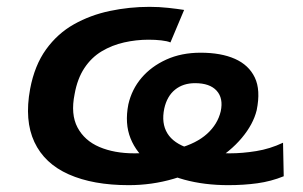

<svg xmlns="http://www.w3.org/2000/svg" viewBox="-20 -531 886 561"><path d="M356 10Q252 10 181 -21.5Q110 -53 80.5 -116Q51 -179 68 -271Q81 -340 114.5 -386.5Q148 -433 196 -460Q244 -487 301 -499Q358 -511 417 -511Q445 -511 472 -508Q499 -505 518 -502L478 -407Q469 -411 451.5 -413Q434 -415 414 -415Q378 -415 342.5 -407Q307 -399 277 -381Q247 -363 226.5 -332Q206 -301 198 -256Q186 -197 206.5 -158.5Q227 -120 270.5 -101.5Q314 -83 372 -83Q448 -83 501 -97.5Q554 -112 585 -140Q616 -168 625 -206Q633 -244 613 -266Q593 -288 550 -288Q515 -288 491.5 -269Q468 -250 460 -214Q451 -171 469 -141.5Q487 -112 532.5 -97.5Q578 -83 652 -83Q688 -83 728.5 -89.5Q769 -96 807 -114L809 -16Q772 -1 732 4.5Q692 10 647 10Q577 10 518.5 -6Q460 -22 419.5 -52.5Q379 -83 361.5 -126.5Q344 -170 355 -226Q365 -270 393.5 -303.5Q422 -337 466 -357Q510 -377 566 -377Q626 -377 666.5 -359Q707 -341 724.5 -304.5Q742 -268 730 -209Q720 -168 686.5 -128Q653 -88 601.5 -57.5Q550 -27 487 -8.5Q424 10 356 10Z"/></svg>

Font: Nunito Sans 7pt SemiExpanded
Style: Bold Italic
Weight: 700
Width: 6
Italic angle: -9°
Designer: Vernon Adams
Foundry: Vernon Adams
Version: Version 3.101;gftools[0.9.27]